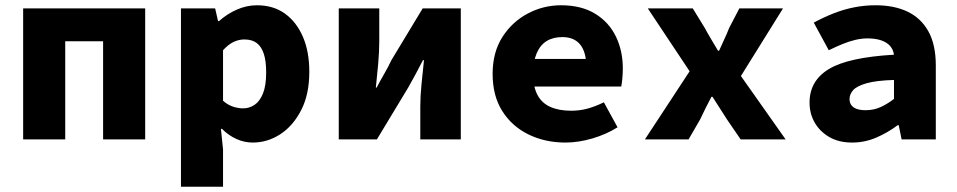

<svg xmlns="http://www.w3.org/2000/svg" viewBox="-20 -530 3640 730"><path d="M68 0V-498H532V0H372V-373H228V0Z M668 180V-498H798L809 -450H813Q843 -477 880.5 -493.5Q918 -510 957 -510Q1019 -510 1063 -478.5Q1107 -447 1131.5 -390.5Q1156 -334 1156 -257Q1156 -171 1125 -111Q1094 -51 1045.5 -19.5Q997 12 941 12Q909 12 879 -1.5Q849 -15 824 -40H820L828 38V180ZM904 -118Q928 -118 948 -131.5Q968 -145 980 -175Q992 -205 992 -255Q992 -298 983 -325.5Q974 -353 956 -366.5Q938 -380 909 -380Q888 -380 868 -370.5Q848 -361 828 -339V-147Q846 -131 866 -124.5Q886 -118 904 -118Z M1268 0V-498H1422V-373Q1422 -335 1418 -288.5Q1414 -242 1409 -197H1412Q1424 -220 1441 -249.5Q1458 -279 1468 -301L1587 -498H1732V0H1578V-125Q1578 -163 1582.5 -209Q1587 -255 1592 -301H1588Q1577 -279 1560.5 -248.5Q1544 -218 1532 -197L1413 0Z M2130 12Q2052 12 1989 -19Q1926 -50 1889.5 -108Q1853 -166 1853 -249Q1853 -331 1890 -389Q1927 -447 1986.5 -478.5Q2046 -510 2113 -510Q2190 -510 2242.5 -478Q2295 -446 2321.5 -391.5Q2348 -337 2348 -270Q2348 -249 2346 -229.5Q2344 -210 2342 -201H1972V-306H2232L2209 -277Q2209 -332 2186 -360.5Q2163 -389 2118 -389Q2083 -389 2058.5 -374Q2034 -359 2020.5 -327.5Q2007 -296 2007 -249Q2007 -200 2023.5 -169Q2040 -138 2072.5 -123.5Q2105 -109 2152 -109Q2184 -109 2213.5 -117Q2243 -125 2276 -141L2328 -46Q2285 -19 2232 -3.5Q2179 12 2130 12Z M2432 0 2602 -259 2443 -498H2614L2660 -423Q2671 -402 2684.5 -380Q2698 -358 2710 -337H2714Q2723 -358 2733.5 -380Q2744 -402 2752 -423L2791 -498H2957L2797 -241L2967 0H2796L2744 -76Q2731 -97 2716.5 -119Q2702 -141 2689 -162H2685Q2674 -141 2663 -119.5Q2652 -98 2642 -76L2598 0Z M3220 12Q3169 12 3133 -9Q3097 -30 3077.5 -64Q3058 -98 3058 -140Q3058 -223 3131.5 -267.5Q3205 -312 3379 -322Q3376 -342 3364 -355.5Q3352 -369 3330.5 -376.5Q3309 -384 3278 -384Q3256 -384 3232.5 -378.5Q3209 -373 3184.5 -363Q3160 -353 3131 -339L3074 -444Q3111 -464 3149 -479Q3187 -494 3227 -502Q3267 -510 3309 -510Q3380 -510 3431 -485.5Q3482 -461 3510 -410.5Q3538 -360 3538 -281V0H3408L3397 -54H3393Q3356 -26 3312 -7Q3268 12 3220 12ZM3271 -111Q3303 -111 3329.5 -123.5Q3356 -136 3379 -154V-226Q3312 -224 3275 -213.5Q3238 -203 3224 -187.5Q3210 -172 3210 -153Q3210 -139 3217.5 -129.5Q3225 -120 3238.5 -115.5Q3252 -111 3271 -111Z"/></svg>

Font: Source Code Pro ExtraBold
Style: Regular
Weight: 800
Monospace: yes
Designer: Paul D. Hunt, Teo Tuominen
Foundry: Adobe Systems Incorporated
Version: Version 1.018;hotconv 1.0.116;makeotfexe 2.5.65601